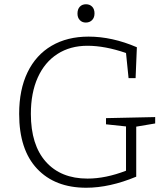

<svg xmlns="http://www.w3.org/2000/svg" viewBox="-20 -875 788 902"><path d="M709 -325V-295L620 -280V-45Q495 7 385 7Q238 7 154 -82.5Q70 -172 70 -340Q70 -454 109.5 -535.5Q149 -617 222.5 -660Q296 -703 396 -703Q507 -703 623 -653L617 -508H584L572 -626Q473 -660 391 -660Q310 -660 250 -621.5Q190 -583 157.5 -511Q125 -439 125 -340Q125 -194 195.5 -115Q266 -36 391 -36Q476 -36 572 -73V-281L478 -291V-320ZM344 -811Q344 -832 355 -843.5Q366 -855 384 -855Q402 -855 413 -843.5Q424 -832 424 -812Q424 -792 412.5 -780.5Q401 -769 383 -769Q366 -769 355 -780.5Q344 -792 344 -811Z"/></svg>

Font: Bitter Pro Light
Style: Regular
Weight: 300
Designer: Sol Matas, and Bitter project Authors
Foundry: Sol Matas
Version: Version 1.010